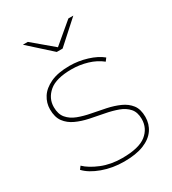

<svg xmlns="http://www.w3.org/2000/svg" viewBox="-176 -812 816 910"><g transform="rotate(-30 231.5 -357.0)"><path d="M234 3Q171 3 116 -17Q61 -37 32 -68L44 -84Q72 -57 122 -36.5Q172 -16 234 -16Q326 -16 366 -48Q406 -80 406 -131Q406 -168 387 -189.5Q368 -211 336.5 -222.5Q305 -234 267 -241Q229 -248 191 -256Q153 -264 121.5 -278.5Q90 -293 71 -318.5Q52 -344 52 -387Q52 -422 71 -452Q90 -482 130.5 -501Q171 -520 235 -520Q283 -520 330 -505.5Q377 -491 406 -467L394 -451Q363 -476 321 -488.5Q279 -501 235 -501Q150 -501 111.5 -468Q73 -435 73 -387Q73 -349 92 -326.5Q111 -304 142.5 -292Q174 -280 212 -273Q250 -266 287.5 -258Q325 -250 356.5 -236Q388 -222 407 -197.5Q426 -173 426 -131Q426 -92 405 -61.5Q384 -31 341.5 -14Q299 3 234 3ZM216 -607 94 -717H121L235 -621H229L343 -717H370L248 -607Z"/></g></svg>

Font: Montserrat Thin
Style: Regular
Weight: 100
Designer: Julieta Ulanovsky
Foundry: Julieta Ulanovsky
Version: Version 9.000